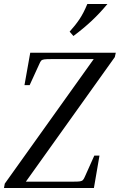

<svg xmlns="http://www.w3.org/2000/svg" viewBox="-24 -945 602 965"><path d="M476 -163 448 0H-4L0 -22L447 -648H232Q209 -648 198 -646.5Q187 -645 182.5 -639.5Q178 -634 173 -622L125 -517H99L128 -680H558L553 -658L106 -32H344Q368 -32 378 -33.5Q388 -35 393 -40.5Q398 -46 403 -58L450 -163ZM345 -764 326 -786Q355 -818 375.5 -848.5Q396 -879 415 -925H516Q478 -879 437.5 -841Q397 -803 345 -764Z"/></svg>

Font: Inria Serif
Style: Italic
Weight: 400
Italic angle: -10°
Designer: Black Foundry Team
Foundry: Black Foundry
Version: Version 1.000; ttfautohint (v1.8.3)